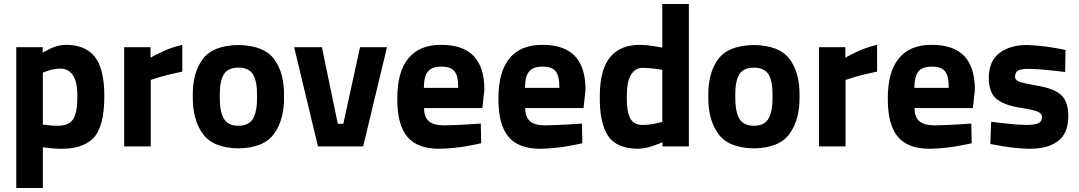

<svg xmlns="http://www.w3.org/2000/svg" viewBox="-20 -738 5441 968"><path d="M62 210H196V4Q198 4 224 8Q250 11 279 12Q394 15 450 -41Q506 -98 506 -254Q506 -392 457 -453Q408 -513 309 -512Q270 -510 234 -493Q198 -475 195 -473V-500H62ZM283 -392Q323 -393 346 -361Q370 -329 370 -254Q371 -175 350 -139Q328 -103 269 -104Q246 -104 222 -107Q198 -110 196 -110V-372Q198 -373 224 -382Q251 -391 283 -392Z M606 0H740V-335Q742 -336 787 -350Q831 -363 899 -377V-512Q839 -498 791 -474Q742 -450 739 -447V-500H606Z M1182 -511Q1053 -509 1002 -440Q950 -370 952 -253Q950 -136 1002 -64Q1053 8 1182 10Q1311 8 1362 -64Q1414 -136 1412 -253Q1414 -370 1362 -440Q1311 -509 1182 -511ZM1182 -104Q1128 -104 1107 -142Q1087 -180 1088 -253Q1087 -326 1107 -361Q1128 -397 1182 -397Q1236 -397 1257 -361Q1277 -326 1276 -253Q1277 -180 1257 -142Q1236 -104 1182 -104Z M1463 -500 1583 0H1811L1931 -500H1795L1711 -114H1683L1603 -500Z M2219 -106Q2166 -106 2142 -127Q2118 -148 2118 -193H2412L2422 -286Q2422 -399 2368 -456Q2314 -512 2204 -512Q2094 -512 2039 -444Q1983 -377 1983 -243Q1982 -109 2034 -48Q2085 13 2198 12Q2272 10 2337 -2Q2402 -14 2406 -16L2404 -115Q2400 -114 2342 -111Q2284 -107 2219 -106ZM2117 -295Q2117 -352 2137 -377Q2157 -402 2204 -402Q2251 -403 2271 -379Q2291 -355 2290 -295Z M2729 -106Q2676 -106 2652 -127Q2628 -148 2628 -193H2922L2932 -286Q2932 -399 2878 -456Q2824 -512 2714 -512Q2604 -512 2549 -444Q2493 -377 2493 -243Q2492 -109 2544 -48Q2595 13 2708 12Q2782 10 2847 -2Q2912 -14 2916 -16L2914 -115Q2910 -114 2852 -111Q2794 -107 2729 -106ZM2627 -295Q2627 -352 2647 -377Q2667 -402 2714 -402Q2761 -403 2781 -379Q2801 -355 2800 -295Z M3453 -718H3319V-498Q3316 -499 3279 -505Q3242 -511 3211 -512Q3109 -513 3057 -451Q3004 -388 3004 -252Q3002 -120 3045 -54Q3088 12 3199 12Q3240 10 3279 -5Q3317 -19 3320 -21V0H3453ZM3222 -108Q3176 -107 3157 -142Q3139 -176 3140 -252Q3140 -327 3162 -362Q3183 -396 3221 -396Q3255 -395 3286 -391Q3317 -387 3319 -386V-123Q3317 -122 3288 -116Q3259 -109 3222 -108Z M3781 -511Q3652 -509 3601 -440Q3549 -370 3551 -253Q3549 -136 3601 -64Q3652 8 3781 10Q3910 8 3961 -64Q4013 -136 4011 -253Q4013 -370 3961 -440Q3910 -509 3781 -511ZM3781 -104Q3727 -104 3706 -142Q3686 -180 3687 -253Q3686 -326 3706 -361Q3727 -397 3781 -397Q3835 -397 3856 -361Q3876 -326 3875 -253Q3876 -180 3856 -142Q3835 -104 3781 -104Z M4109 0H4243V-335Q4245 -336 4290 -350Q4334 -363 4402 -377V-512Q4342 -498 4294 -474Q4245 -450 4242 -447V-500H4109Z M4692 -106Q4639 -106 4615 -127Q4591 -148 4591 -193H4885L4895 -286Q4895 -399 4841 -456Q4787 -512 4677 -512Q4567 -512 4512 -444Q4456 -377 4456 -243Q4455 -109 4507 -48Q4558 13 4671 12Q4745 10 4810 -2Q4875 -14 4879 -16L4877 -115Q4873 -114 4815 -111Q4757 -107 4692 -106ZM4590 -295Q4590 -352 4610 -377Q4630 -402 4677 -402Q4724 -403 4744 -379Q4764 -355 4763 -295Z M5352 -486Q5347 -488 5282 -499Q5217 -509 5158 -511Q5077 -512 5022 -473Q4967 -434 4965 -348Q4965 -268 5007 -237Q5049 -205 5130 -194Q5197 -183 5216 -173Q5235 -163 5233 -147Q5234 -128 5217 -118Q5199 -108 5152 -108Q5108 -109 5045 -116Q4983 -123 4977 -124L4973 -12Q4978 -11 5041 0Q5104 10 5165 12Q5260 13 5312 -25Q5365 -63 5366 -150Q5367 -224 5331 -258Q5295 -292 5209 -306Q5142 -318 5119 -326Q5096 -335 5098 -351Q5097 -371 5111 -381Q5126 -391 5168 -391Q5217 -390 5281 -383Q5344 -376 5350 -375Z"/></svg>

Font: RazerF5
Style: Bold
Weight: 700
Foundry: Razer Inc.
Version: Version 1.000;PS 001.001;hotconv 1.0.56